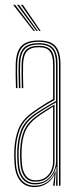

<svg xmlns="http://www.w3.org/2000/svg" viewBox="-20 -774 328 800"><path d="M225.8 0V-505Q225.8 -556 206.2 -577.9Q186.8 -599.8 142 -599.8Q94.8 -599.8 74.1 -578Q53.5 -556.2 51.8 -507.5Q51 -485 51.5 -458.8Q52 -432.5 52.8 -406.8H46.5Q45.8 -432.8 45.2 -459.4Q44.8 -486 45.5 -507.8Q47.2 -560 69.6 -582.8Q92 -605.5 142 -605.5Q174.2 -605.5 193.9 -595.2Q213.5 -585 222.8 -563Q232 -541 232 -505V0ZM126.8 -11.2Q157 -11.2 176.1 -26Q195.2 -40.8 204.4 -61.8Q213.5 -82.8 213.5 -101.2V-347Q195 -337.2 170.9 -322.6Q146.8 -308 127 -293.8Q89 -266.5 74.4 -231.8Q59.8 -197 57.8 -146.5Q57.2 -132.2 57.5 -123.4Q57.8 -114.5 58.8 -95Q61 -54.2 78.9 -32.8Q96.8 -11.2 126.8 -11.2ZM127.2 -17Q99.5 -17 83.2 -37.2Q67 -57.5 64.8 -95.2Q63.8 -112.5 63.5 -123.1Q63.2 -133.8 63.8 -146.2Q65.8 -198.5 80.6 -231.2Q95.5 -264 130.5 -289.5Q146.8 -301.5 167.6 -314.8Q188.5 -328 207.2 -338.2V-101Q207.2 -82.8 199.4 -63.2Q191.5 -43.8 174 -30.4Q156.5 -17 127.2 -17ZM127.8 -22.8Q154 -22.8 170.2 -34.9Q186.5 -47 193.9 -65.1Q201.2 -83.2 201.2 -100.8V-329.5Q186.2 -320.5 168.4 -309Q150.5 -297.5 133 -284.5Q99.2 -259 85.5 -227.4Q71.8 -195.8 70 -146.2Q69.5 -133 69.8 -124.1Q70 -115.2 71 -95.5Q73 -61.5 87.6 -42.1Q102.2 -22.8 127.8 -22.8ZM124.2 5.5Q85.5 5.5 64.2 -20.9Q43 -47.2 40.5 -93.8Q39.5 -111.5 39.2 -123.8Q39 -136 39.5 -147.8Q41.5 -196.5 56.8 -236Q72 -275.5 118 -308.2Q131.2 -317.5 145 -326.6Q158.8 -335.8 172.9 -344.5Q187 -353.2 201.2 -361V-505Q201.2 -542 188.1 -559.6Q175 -577.2 142 -577.2Q107.2 -577.2 92.4 -560.5Q77.5 -543.8 76.2 -506.8Q75.5 -485.5 75.9 -461.4Q76.2 -437.2 77 -406.8H71Q70.2 -435.8 69.9 -461.1Q69.5 -486.5 70 -506.8Q71.2 -546.5 87.4 -564.8Q103.5 -583 142 -583Q178.2 -583 192.9 -564.1Q207.5 -545.2 207.5 -505V-357.2Q184.5 -345 162.2 -331Q140 -317 120.5 -303Q77.2 -272 62.4 -234Q47.5 -196 45.5 -147.5Q45 -133 45.2 -123.8Q45.5 -114.5 46.5 -94.2Q49 -48.8 69.4 -24.5Q89.8 -0.2 125 -0.2Q155.2 -0.2 177.9 -16.4Q200.5 -32.5 210.5 -60.2H212L208.2 -7.2V0H201.8V-4.8L207.2 -44.8H205.8Q195 -21.5 172.8 -8Q150.5 5.5 124.2 5.5ZM213.8 0V-15L215.5 -78.8H214Q208 -50 184.6 -27.9Q161.2 -5.8 125.8 -5.8Q92.8 -5.8 73.9 -28.8Q55 -51.8 52.8 -94.5Q51.8 -112.2 51.5 -123.2Q51.2 -134.2 51.8 -147.2Q53.5 -194.5 67.5 -231.4Q81.5 -268.2 124 -298.8Q138.2 -308.8 154.2 -318.6Q170.2 -328.5 185.8 -337.5Q201.2 -346.5 213.5 -353V-505Q213.5 -550 197 -569.2Q180.5 -588.5 142 -588.5Q101.8 -588.5 83.5 -569.6Q65.2 -550.8 64 -507Q63.2 -484.5 63.8 -458.4Q64.2 -432.2 65 -406.8H58.8Q58 -432.8 57.5 -459.4Q57 -486 57.8 -507.2Q59.2 -553.5 78.6 -573.9Q98 -594.2 142 -594.2Q183.5 -594.2 201.6 -573.5Q219.8 -552.8 219.8 -505V0ZM119.8 -645 34.8 -754H43L125.8 -645ZM131.5 -645 51 -754H59.2L137.5 -645ZM143.5 -645 67.2 -754H75.2L149.5 -645Z"/></svg>

Font: Big Shoulders Inline Display Thin ExtraLight
Style: Regular
Weight: 250
Version: Version 2.002